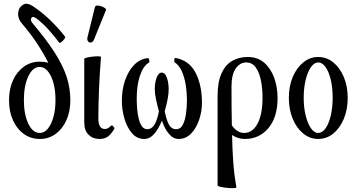

<svg xmlns="http://www.w3.org/2000/svg" viewBox="-20 -728 1897 1021"><path d="M191 11Q144 11 107 -15.5Q70 -42 49 -88.5Q28 -135 28 -195Q28 -255 49 -301Q70 -347 107 -373.5Q144 -400 191 -400Q216 -400 237 -394Q213 -442 179 -494Q145 -546 95 -605Q78 -626 76.5 -648Q75 -670 85 -686Q94 -700 110.5 -706.5Q127 -713 155 -695Q205 -662 249.5 -618.5Q294 -575 326 -533Q329 -529 322 -520Q315 -511 306.5 -504.5Q298 -498 296 -500Q272 -532 242.5 -565.5Q213 -599 179 -626Q169 -634 161 -637Q153 -640 148 -634Q142 -626 145.5 -617.5Q149 -609 156 -601Q227 -517 270.5 -449Q314 -381 334 -320.5Q354 -260 354 -195Q354 -135 333 -88.5Q312 -42 275.5 -15.5Q239 11 191 11ZM191 -21Q227 -21 251 -70.5Q275 -120 275 -196Q275 -273 251 -322.5Q227 -372 191 -372Q154 -372 130.5 -322Q107 -272 107 -196Q107 -120 130.5 -70.5Q154 -21 191 -21Z M509 11Q474 11 451 -11.5Q428 -34 428 -78V-415Q428 -418 441.5 -421.5Q455 -425 473 -427Q491 -429 504 -428.5Q517 -428 517 -425Q510 -338 506.5 -253.5Q503 -169 503 -97Q503 -42 538 -42Q554 -42 570 -59Q575 -64 582.5 -56Q590 -48 588 -43Q570 -13 552.5 -1Q535 11 509 11ZM480 -518Q474 -504 464.5 -502Q455 -500 448.5 -508Q442 -516 445 -529L485 -691Q487 -698 496.5 -698.5Q506 -699 518 -695Q530 -691 538 -685Q546 -679 543 -673Z M747 11Q708 11 681.5 -20Q655 -51 641.5 -98Q628 -145 628 -192Q628 -251 645 -300.5Q662 -350 692.5 -382Q723 -414 766 -419Q771 -420 773.5 -409Q776 -398 773 -396Q742 -378 724.5 -326.5Q707 -275 707 -203Q707 -181 709 -153Q711 -125 717 -99.5Q723 -74 734 -57.5Q745 -41 763 -41Q787 -41 802 -66Q817 -91 825 -137Q814 -177 808.5 -205Q803 -233 803 -256Q803 -275 807 -294.5Q811 -314 819.5 -328Q828 -342 840 -342Q853 -342 861 -328.5Q869 -315 873 -295Q877 -275 877 -255Q877 -209 856 -137Q864 -93 877.5 -67Q891 -41 916 -41Q941 -41 953 -66Q965 -91 969.5 -126.5Q974 -162 974 -194Q974 -236 967.5 -277Q961 -318 946.5 -350Q932 -382 908 -397Q906 -399 907 -410Q908 -421 912 -420Q986 -407 1020 -341Q1054 -275 1054 -182Q1054 -134 1038.5 -89.5Q1023 -45 995.5 -17Q968 11 930 11Q901 11 878 -16.5Q855 -44 841 -87Q824 -44 800.5 -16.5Q777 11 747 11Z M1237 268Q1238 272 1223 272.5Q1208 273 1188 271Q1168 269 1152.5 265.5Q1137 262 1137 259V-217Q1137 -292 1158 -338Q1179 -384 1215 -404.5Q1251 -425 1297 -425Q1350 -425 1385 -394.5Q1420 -364 1438 -314.5Q1456 -265 1456 -207Q1456 -105 1407.5 -47Q1359 11 1282 11Q1246 11 1214 -10Q1216 71 1219.5 121.5Q1223 172 1227.5 206Q1232 240 1237 268ZM1211 -266Q1211 -205 1211.5 -154.5Q1212 -104 1213 -61Q1242 -21 1278 -21Q1323 -21 1349.5 -70.5Q1376 -120 1376 -208Q1376 -258 1367.5 -300.5Q1359 -343 1340 -369.5Q1321 -396 1289 -396Q1257 -396 1234 -364.5Q1211 -333 1211 -266Z M1672 11Q1628 11 1592.5 -18Q1557 -47 1536.5 -96.5Q1516 -146 1516 -207Q1516 -269 1536.5 -318Q1557 -367 1592.5 -396Q1628 -425 1672 -425Q1717 -425 1752.5 -396Q1788 -367 1808.5 -318Q1829 -269 1829 -207Q1829 -146 1808.5 -96.5Q1788 -47 1752.5 -18Q1717 11 1672 11ZM1672 -21Q1694 -21 1711.5 -46Q1729 -71 1739 -113.5Q1749 -156 1749 -208Q1749 -261 1739 -303.5Q1729 -346 1711.5 -371Q1694 -396 1672 -396Q1651 -396 1633.5 -371Q1616 -346 1605.5 -303.5Q1595 -261 1595 -208Q1595 -156 1605.5 -113.5Q1616 -71 1633.5 -46Q1651 -21 1672 -21Z"/></svg>

Font: Junicode Two Beta Condensed
Style: Regular
Weight: 400
Width: 3
Designer: Peter S. Baker
Foundry: Briery Creek Software
Version: Version 1.053; ttfautohint (v1.8.4)